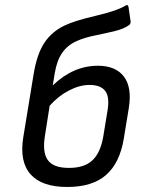

<svg xmlns="http://www.w3.org/2000/svg" viewBox="-20 -725 574 757"><path d="M245.1 12.2Q145 12.2 100.6 -37.6Q56.2 -87.4 71.8 -184.1L112.8 -434.1Q126 -512.7 155 -556.4Q184.1 -600.1 233.9 -624Q271.5 -642.6 356.9 -662.6Q442.4 -682.6 475.1 -703.1Q484.9 -709 486.8 -696.8L495.1 -639.2Q495.1 -630.9 488.8 -626Q468.8 -611.3 433.8 -602.8Q398.9 -594.2 355.7 -585.4Q312.5 -576.7 282.2 -563Q246.1 -546.9 225.1 -516.6Q204.1 -486.3 195.8 -436L188 -388.2Q268.6 -465.8 366.2 -465.8Q436 -465.8 468.5 -423.1Q501 -380.4 487.8 -298.8L467.8 -176.8Q451.7 -81.5 397.7 -34.7Q343.8 12.2 245.1 12.2ZM157.2 -189.9Q146.5 -124.5 168.5 -93.8Q190.4 -63 252 -63Q313 -63 344.7 -93.3Q376.5 -123.5 387.2 -187L403.8 -288.1Q413.1 -342.8 394.8 -366.5Q376.5 -390.1 333 -390.1Q293.9 -390.1 251.7 -368.2Q209.5 -346.2 175.8 -308.1Z"/></svg>

Font: Sofia Sans
Style: Italic
Weight: 400
Italic angle: -9°
Designer: Botio Nikoltchev, Ani Petrova
Foundry: lettersoup
Version: Version 4.100